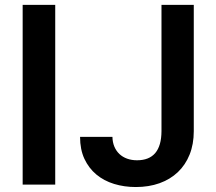

<svg xmlns="http://www.w3.org/2000/svg" viewBox="-20 -747 876 777"><path d="M304 -193.2H435Q435.4 -171.2 442.8 -153.6Q450.3 -136 463.2 -123.8Q476.2 -111.5 494.5 -104.9Q512.8 -98.4 534.4 -98.4Q632.8 -98.4 633.5 -215.9V-727.3H764.2V-215.9Q764.2 -163.4 747.3 -121.4Q730.5 -79.5 699.6 -50.2Q668.7 -21 625.5 -5.5Q582.4 9.9 529.5 9.9Q482.6 9.9 441.6 -2.7Q400.6 -15.3 370 -40.7Q339.5 -66.1 321.7 -104Q304 -142 304 -193.2ZM71.7 0V-727.3H203.5V0Z"/></svg>

Font: Inter P Semi Bold
Style: Regular
Weight: 600
Designer: Rasmus Andersson
Foundry: rsms
Version: Version 3.018;git-588b23468